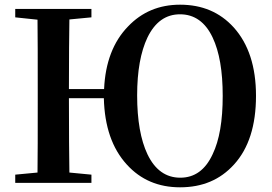

<svg xmlns="http://www.w3.org/2000/svg" viewBox="-20 -780 1160 819"><path d="M748 19C843 19 919 -13 978 -78C1041 -147 1072 -245 1072 -371C1072 -496 1040 -593 977 -663C918 -728 842 -760 748 -760C659 -760 585 -729 526 -667C463 -602 429 -513 424 -400H274C274 -533 275 -632 276 -697L370 -706V-742H45V-706L140 -696C141 -629 141 -529 141 -395V-346C141 -211 141 -110 140 -44L45 -35V0H370V-35L276 -44C275 -109 274 -215 274 -361H423C426 -241 458 -147 521 -78C580 -13 656 19 748 19ZM609 -122C580 -183 565 -267 565 -373C565 -477 580 -559 609 -620C641 -686 687 -719 748 -719C809 -719 856 -686 887 -620C916 -559 930 -476 930 -371C930 -265 916 -182 887 -122C856 -55 810 -22 749 -22C688 -22 641 -55 609 -122Z"/></svg>

Font: AllPunType Bold
Style: Regular
Weight: 700
Version: 1.0